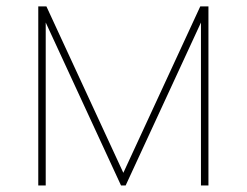

<svg xmlns="http://www.w3.org/2000/svg" viewBox="-20 -565 754 585"><path d="M121.4 -545.5 355.8 -38.4 590.2 -545.5H615.1V0H592.3V-496.4L362.9 0H348.7L119.3 -496.4V0H96.6V-545.5Z"/></svg>

Font: Inter P Thin
Style: Regular
Weight: 100
Designer: Rasmus Andersson
Foundry: rsms
Version: Version 3.018;git-588b23468